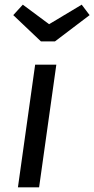

<svg xmlns="http://www.w3.org/2000/svg" viewBox="-20 -805 405 825"><path d="M148 0H57L131 -527H222ZM365 -740 216 -627H156L37 -740L78 -785L191 -701L331 -785Z"/></svg>

Font: Fira Sans
Style: Italic
Weight: 400
Italic angle: -8°
Designer: bBox Type GmbH & Carrois Corporate GbR & Edenspiekermann AG
Foundry: bBox Type GmbH & Carrois Corporate GbR & Edenspiekermann AG
Version: Version 4.301